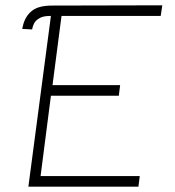

<svg xmlns="http://www.w3.org/2000/svg" viewBox="-20 -705 659 724"><path d="M122 -632Q106 -621 101 -594L64 -596Q71 -640 99 -663Q124 -684 176 -684L592 -685L586 -645H212L178 -384H433L428 -344H172L133 -41H507L502 -1H87L172 -645Q153 -645 142 -642Q131 -639 122 -632Z"/></svg>

Font: Bellota Light
Style: Italic
Weight: 300
Italic angle: -7.5°
Designer: Kemie Guaida
Foundry: Kemie Guaida
Version: Version 4.001